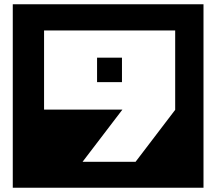

<svg xmlns="http://www.w3.org/2000/svg" viewBox="-20 -760 1016 902"><path d="M936 122V-740H40V122ZM803 -244 617 0H368L555 -245H187V-617H803ZM553 -374V-489H436V-374Z"/></svg>

Font: Takraf VEB
Style: Regular
Weight: 400
Designer: Jan Sonntag
Foundry: Jan Sonntag | S FONTS | www.sonntag.nl
Version: Version 2.001